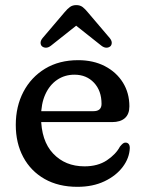

<svg xmlns="http://www.w3.org/2000/svg" viewBox="-20 -714 563 746"><path d="M482.7 -300.8Q482.7 -270.6 465.3 -255.1Q447.9 -239.6 415.1 -239.6H102.7V-282H342.9Q374.5 -282 374.5 -310.4Q374.5 -361.4 345.2 -392.6Q315.9 -423.8 269.3 -423.8Q231.5 -423.8 202.1 -403.9Q172.7 -384 156.1 -347.4Q139.5 -310.8 139.5 -260.4Q139.5 -167 186.5 -117.4Q233.4 -67.7 308.3 -67.7Q359.8 -67.7 394.9 -90.9Q429.9 -114.1 446.1 -144.5Q452.8 -152.7 457.7 -156.5Q462.5 -160.3 468.5 -159.9Q475.7 -159.7 480 -154.4Q484.3 -149 484.3 -138.7Q482.8 -99.9 457 -65.6Q431.2 -31.2 386.1 -9.7Q340.9 11.9 280.8 11.9Q207.2 11.9 153.4 -18.6Q99.6 -49.2 70.4 -103.6Q41.3 -158 41.3 -228.8Q41.3 -300.5 71 -357.3Q100.8 -414.1 155.2 -447.2Q209.7 -480.2 283.7 -480.2Q342.7 -480.2 387.5 -457Q432.3 -433.7 457.5 -393.3Q482.7 -352.8 482.7 -300.8ZM295.9 -630H256L373.5 -536.8Q383.5 -529 392.7 -528.7Q401.8 -528.5 408.5 -533.9Q413.8 -538.5 414.2 -547.3Q414.5 -556.1 406.4 -566.1L320.8 -666.7Q310.2 -679.8 300.5 -687Q290.7 -694.2 276.4 -694.2Q262.1 -694.2 252 -687Q242 -679.8 231.1 -666.7L145.5 -566.1Q137.4 -556.1 137.7 -547.3Q138.1 -538.5 143.4 -533.9Q150.1 -528.5 159.3 -528.7Q168.6 -529 178.4 -536.8Z"/></svg>

Font: Fraunces SuperSoft
Style: Regular
Weight: 900
Version: Version 1.000;[b76b70a41]